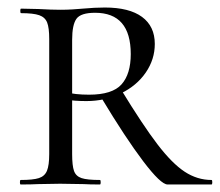

<svg xmlns="http://www.w3.org/2000/svg" viewBox="-20 -491 585 511"><path d="M246 0Q218 0 203 -1L140 -2L81 -1Q64 0 35 0Q33 0 33 -6Q33 -12 35 -12Q68 -12 83.5 -17Q99 -22 105 -36.5Q111 -51 111 -81V-387Q111 -417 105.5 -431Q100 -445 84.5 -450.5Q69 -456 36 -456Q34 -456 34 -462Q34 -468 36 -468L82 -467Q118 -465 140 -465Q158 -465 173.5 -466Q189 -467 200 -468Q232 -471 259 -471Q324 -471 358 -446Q392 -421 392 -374Q392 -333 368 -298Q344 -263 302 -242.5Q260 -222 210 -222Q178 -222 155 -226L154 -246Q179 -239 217 -239Q279 -239 303.5 -266.5Q328 -294 328 -347Q328 -457 233 -457Q195 -457 183.5 -441Q172 -425 172 -385V-81Q172 -50 177 -36Q182 -22 197 -17Q212 -12 246 -12Q248 -12 248 -6Q248 0 246 0ZM543 0H426Q408 0 361 -62Q314 -124 249 -232L302 -253Q360 -158 399 -107Q438 -56 471.5 -34Q505 -12 543 -12Q545 -12 545 -6Q545 0 543 0Z"/></svg>

Font: Cormorant Unicase
Style: Regular
Weight: 400
Designer: Christian Thalmann (Catharsis Fonts)
Foundry: Catharsis Fonts
Version: Version 4.000